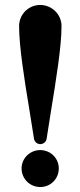

<svg xmlns="http://www.w3.org/2000/svg" viewBox="-20 -732 322 774"><path d="M217 -53C217 -94 184 -127 142 -127C101 -127 67 -94 67 -53C67 -11 101 22 142 22C184 22 217 -11 217 -53ZM228 -627C228 -674 189 -712 142 -712C95 -712 57 -674 57 -627C57 -544 78 -413 99 -286C105 -246 112 -208 117 -173C119 -160 130 -151 142 -151C155 -151 166 -160 168 -173C173 -207 179 -243 185 -281C206 -410 228 -544 228 -627Z"/></svg>

Font: Ribeye
Style: Regular
Weight: 400
Designer: Astigmatic (AOETI)
Foundry: Astigmatic (AOETI)
Version: Version 1.000